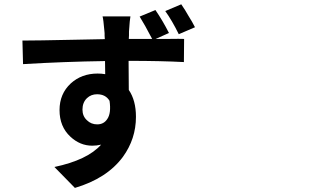

<svg xmlns="http://www.w3.org/2000/svg" viewBox="-20 -831 1540 915"><path d="M336.9 64.5 288.1 14.6 239.3 -35.2Q396.5 -68.4 461.9 -141.6Q440.4 -136.7 419.9 -136.7Q361.3 -136.7 315.4 -179.7Q263.7 -227.5 263.7 -306.6Q263.7 -383.8 317.4 -433.6Q369.1 -480.5 445.3 -480.5Q463.9 -480.5 481.4 -477.5L480.5 -540Q285.2 -537.1 89.8 -525.4L86.9 -637.7Q153.3 -637.7 335 -641.6Q434.6 -643.6 479.5 -644.5Q479.5 -651.4 478.5 -661.1Q478.5 -668.9 478.5 -672.9Q478.5 -676.8 477.5 -683.6Q472.7 -739.3 468.8 -752.9H601.6Q598.6 -740.2 594.7 -680.7Q594.7 -675.8 594.7 -673.8Q594.7 -669.9 594.7 -662.1Q593.8 -652.3 593.8 -645.5H705.1Q668.9 -714.8 645.5 -752L720.7 -783.2Q754.9 -733.4 785.2 -673.8L721.7 -645.5Q742.2 -645.5 780.3 -645.5Q840.8 -646.5 857.4 -645.5L856.4 -535.2Q747.1 -541 592.8 -541Q593.8 -494.1 593.8 -402.3Q627.9 -352.5 627.9 -274.4Q627.9 -168.9 565.4 -83Q489.3 19.5 336.9 64.5ZM443.4 -238.3Q474.6 -238.3 491.2 -263.7Q510.7 -292 502 -350.6Q483.4 -381.8 442.4 -381.8Q414.1 -381.8 394.5 -363.3Q373 -342.8 373 -308.6Q373 -277.3 394.5 -257.8Q414.1 -238.3 443.4 -238.3ZM832 -668Q799.8 -733.4 767.6 -778.3L843.8 -810.5Q863.3 -782.2 877.9 -755.9Q896.5 -726.6 909.2 -701.2Z"/></svg>

Font: Bpmf GenSeki Gothic B
Style: B
Weight: 700
Foundry: But Ko
Version: Version 1.320